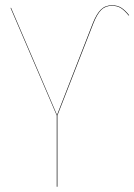

<svg xmlns="http://www.w3.org/2000/svg" viewBox="-20 -710 511 730"><path d="M195.8 0V-271L20 -680.2H22L196.8 -272.9L333 -622.1Q347.2 -657.7 363.8 -673.8Q380.4 -689.9 405.8 -689.9Q426.8 -689.9 441.4 -680.4Q456.1 -670.9 471.2 -651.9L469.2 -650.9Q454.1 -669.9 439.9 -679Q425.8 -688 405.8 -688Q380.9 -688 365 -672.4Q349.1 -656.7 335 -621.1L198.2 -271V0Z"/></svg>

Font: Fira Sans Compressed Two
Style: Regular
Weight: 100
Width: 1
Designer: Carrois Corporate & Edenspiekermann AG
Foundry: Carrois Corporate GbR & Edenspiekermann AG
Version: Version 4.203;PS 004.203;hotconv 1.0.88;makeotf.lib2.5.64775